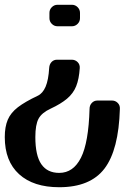

<svg xmlns="http://www.w3.org/2000/svg" viewBox="-33 -618 553 804"><path d="M342 -162Q342 -177 351.5 -187Q361 -197 375 -197H436Q450 -197 460 -187Q470 -177 469 -162Q464 10 404.5 88Q345 166 215 166Q107 166 47 111.5Q-13 57 -13 -44Q-13 -87 -0.5 -116.5Q12 -146 42 -169Q72 -192 125 -217Q146 -227 158 -255Q170 -283 173 -334Q174 -349 183 -358.5Q192 -368 206 -368H267Q282 -368 292 -358Q302 -348 301 -333Q298 -287 286 -257Q274 -227 248 -205Q222 -183 179 -163Q142 -146 128.5 -121Q115 -96 115 -44Q115 33 140 69.5Q165 106 215 106Q274 106 306 42.5Q338 -21 342 -162ZM174 -564Q174 -578 184 -588Q194 -598 208 -598H268Q282 -598 292 -588Q302 -578 302 -564V-542Q302 -528 292 -518Q282 -508 268 -508H208Q194 -508 184 -518Q174 -528 174 -542Z"/></svg>

Font: Yusei Magic
Style: Regular
Weight: 400
Designer: Tanukizamurai
Foundry: Yusei Magic Project
Version: Version 1.200